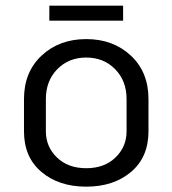

<svg xmlns="http://www.w3.org/2000/svg" viewBox="-20 -658 623 694"><path d="M158.3 -637.5H425V-583.3H158.3ZM516.7 -300V-183.3Q516.7 -90 453.8 -36.7Q390.8 16.7 291.7 16.7Q192.5 16.7 129.6 -36.7Q66.7 -90 66.7 -183.3V-300Q66.7 -397.5 130.4 -457.1Q194.2 -516.7 291.7 -516.7Q389.2 -516.7 452.9 -457.1Q516.7 -397.5 516.7 -300ZM145.8 -300V-183.3Q145.8 -127.5 185.8 -88.8Q225.8 -50 291.7 -50Q357.5 -50 397.5 -88.8Q437.5 -127.5 437.5 -183.3V-300Q437.5 -365.8 396.2 -407.9Q355 -450 291.7 -450Q228.3 -450 187.1 -407.9Q145.8 -365.8 145.8 -300Z"/></svg>

Font: BoonBaan
Style: Regular
Weight: 400
Designer: Sungsit Sawaiwan
Foundry: FontUni
Version: Version 2.0